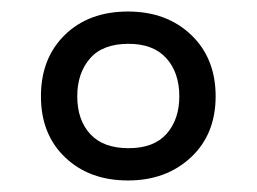

<svg xmlns="http://www.w3.org/2000/svg" viewBox="-20 -744 445 333"><path d="M202 -431Q135 -431 93 -471Q51 -511 51 -577Q51 -643 92.5 -683.5Q134 -724 202 -724Q269 -724 311.5 -683.5Q354 -643 354 -577Q354 -511 311 -471Q268 -431 202 -431ZM203 -487Q247 -487 269 -512Q291 -537 291 -577Q291 -618 268.5 -643Q246 -668 203 -668Q158 -668 136 -642.5Q114 -617 114 -577Q114 -536 136.5 -511.5Q159 -487 203 -487Z"/></svg>

Font: Noto Sans Thai SemCond
Style: Regular
Weight: 400
Width: 4
Designer: Monotype Design Team
Foundry: Monotype Imaging Inc.
Version: Version 2.002; ttfautohint (v1.8.4.7-5d5b)